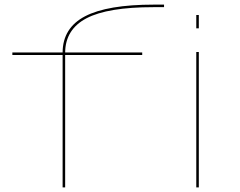

<svg xmlns="http://www.w3.org/2000/svg" viewBox="-20 -811 1040 831"><path d="M251 0V-573H33.5V-584H251Q251.5 -690 348 -740.5Q444.5 -791 646 -791H690V-780H643.5Q446.5 -780 354.5 -732Q263 -684 262 -584H595.5V-573H262V0ZM829.5 0V-586H840.5V0ZM829.5 -746H840.5V-688.5H829.5Z"/></svg>

Font: Anybody UltraExpanded Thin
Style: Regular
Weight: 100
Width: 9
Designer: Tyler Finck
Foundry: Etcetera Type Company
Version: Version 1.010; ttfautohint (v1.8.3) -l 8 -r 50 -G 200 -x 14 